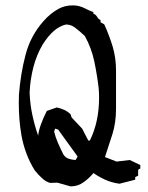

<svg xmlns="http://www.w3.org/2000/svg" viewBox="-20 -680 543 703"><path d="M239.3 2.4H238.3L189.9 -11.2L163.6 -10.3Q147.5 -14.6 133.8 -27.8Q120.1 -40 106.9 -56.6Q71.3 -114.3 58.6 -184.1Q48.8 -240.2 48.8 -302.2Q48.8 -316.9 49.3 -332V-332.5Q55.2 -409.2 73.5 -479.2Q91.8 -549.3 139.6 -603Q165.5 -632.3 195.8 -648.4Q218.3 -660.2 244.6 -660.2Q255.9 -660.2 261.5 -659.2Q267.1 -658.2 269.5 -657.5Q272 -656.7 274.4 -656Q276.9 -655.3 279.1 -654.5Q281.2 -653.8 283.7 -652.8Q288.6 -650.9 297.4 -646.2Q306.2 -641.6 321.8 -635.7V-629.9Q330.1 -627.4 335.4 -618.7Q339.8 -610.8 344.7 -608.4L348.1 -606.9V-598.6L361.8 -590.8Q379.9 -550.8 392.6 -509.3Q404.8 -467.8 404.8 -422.9V-281.2Q404.8 -230.5 391.4 -188.2Q377.9 -146 364.3 -105L406.7 -88.4L455.1 -94.2L493.7 -75.7V-62.5L490.2 -61.5Q488.3 -60.5 487.1 -59.3Q485.8 -58.1 485.8 -55.7V-36.6L475.1 -31.7V-22L417.5 -7.3Q389.2 -11.2 365.7 -21.7Q342.3 -32.2 322.3 -46.4Q305.7 -26.9 286.6 -13.2Q265.6 2.4 239.3 2.4ZM256.8 -94.2 264.2 -106.9 192.9 -205.6 181.6 -209 178.2 -198.2Q183.1 -177.7 192.1 -157Q201.2 -136.2 211.9 -114.7Q219.2 -103 231.4 -98.9Q243.7 -94.7 256.8 -94.2ZM309.1 -165.5Q342.8 -233.9 342.8 -322.8Q342.8 -339.8 341.3 -356.9Q335.4 -407.2 325 -456.3Q314.5 -505.4 290.5 -548.3Q273.4 -564.5 256.3 -577.6Q240.7 -590.3 221.2 -590.3Q196.8 -584 176.8 -566.4Q156.2 -548.3 137.2 -518.6Q114.3 -480.5 102.3 -434.3Q90.3 -388.2 88.4 -339.8Q90.3 -295.4 99.1 -256.3Q106.9 -219.7 119.6 -183.6Q122.1 -203.6 129.9 -224.6Q138.7 -249 151.4 -273.9L188 -286.6Q203.1 -283.2 215.3 -277.6Q227.5 -272 238.3 -261.7L242.2 -250L280.8 -209L303.2 -165.5Z"/></svg>

Font: Bakudai
Style: Medium
Weight: 500
Version: Version 1.48